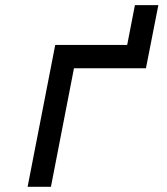

<svg xmlns="http://www.w3.org/2000/svg" viewBox="-20 -720 642 740"><path d="M86.4 0H176.3L265.1 -457H542.5L590.3 -700.2H500L470.2 -546.9H192.9Z"/></svg>

Font: Hack
Style: Oblique
Weight: 400
Italic angle: -12°
Monospace: yes
Designer: Christopher Simpkins
Foundry: Christopher Simpkins
Version: Version 2.010